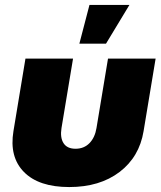

<svg xmlns="http://www.w3.org/2000/svg" viewBox="-20 -756 659 788"><path d="M264.2 11.7Q139.2 11.7 78.4 -50Q17.6 -111.8 35.2 -217.8L84.5 -515.6H279.8L232.4 -230.5Q226.1 -191.4 240.7 -168.5Q255.4 -145.5 290 -145.5Q324.7 -145.5 347.2 -168.5Q369.6 -191.4 376 -230.5L423.3 -515.6H618.7L569.3 -217.8Q551.8 -111.8 470.5 -50Q389.2 11.7 264.2 11.7ZM305.7 -576.7 347.2 -735.8H511.2L415 -576.7Z"/></svg>

Font: Inter Display Black
Style: Italic
Weight: 900
Italic angle: -9.39999°
Designer: Rasmus Andersson
Foundry: rsms
Version: Version 4.000;git-a52131595